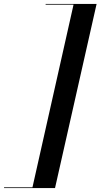

<svg xmlns="http://www.w3.org/2000/svg" viewBox="-116 -800 508 970"><path d="M162 150 372 -780H114.5V-776.5H255.5L48 146.5H-95.5V150Z"/></svg>

Font: Bodoni* 48pt Medium
Style: Italic
Weight: 500
Italic angle: -13°
Version: Version 2.3